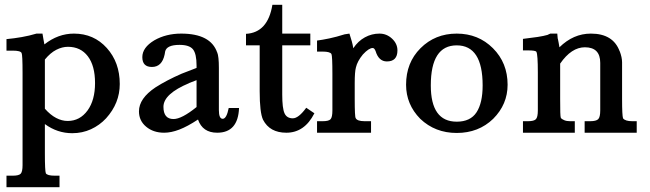

<svg xmlns="http://www.w3.org/2000/svg" viewBox="-20 -553 2707 800"><path d="M157 -413Q159 -400 161 -389.5Q163 -379 165 -368Q222 -413 288 -413Q371 -413 425 -353Q479 -293 479 -203Q479 -123 422 -60Q395 -31 359 -14.5Q323 2 281 2Q219 2 167 -36V86Q167 123 168 143.5Q169 164 171 169Q177 179 208 179H228V227H7V179H33Q59 179 66.5 170.5Q74 162 74 135V-249Q74 -325 70 -332Q66 -342 33 -342H7V-390Q39 -393 70.5 -398.5Q102 -404 132 -413ZM167 -100Q190 -74 214 -61.5Q238 -49 262 -49Q313 -49 345 -93Q376 -136 376 -207Q376 -279 346 -318.5Q316 -358 263 -358Q239 -358 214.5 -345.5Q190 -333 167 -305Z M976 -103Q972 0 885 0Q824 0 805 -55Q761 -26 727 -13Q693 0 664 0Q619 0 589 -25Q559 -50 559 -89Q559 -143 628 -189Q675 -219 737 -246L799 -270V-280Q799 -329 784 -347.5Q769 -366 728 -366Q674 -366 668 -338Q668 -335 667 -331.5Q666 -328 666 -326Q655 -274 613 -274Q573 -274 573 -315Q573 -355 623 -385Q672 -413 735 -413Q858 -413 885 -334V-335Q892 -318 892 -270V-94Q892 -58 908 -58Q924 -58 933 -103ZM768 -207H769Q661 -162 661 -108Q661 -57 703 -57Q737 -57 799 -107V-219Z M1156 -364V-159Q1156 -102 1165.5 -81Q1175 -60 1200 -60Q1224 -60 1256 -104L1290 -81Q1249 0 1173 0Q1104 0 1076 -54Q1062 -84 1062 -173V-364H1005V-412Q1096 -417 1115 -533H1156V-413H1273V-364Z M1436 -413Q1442 -394 1446 -380Q1450 -366 1452 -352Q1472 -382 1500.5 -397.5Q1529 -413 1561 -413Q1591 -413 1613.5 -392Q1636 -371 1636 -343Q1636 -297 1592 -297Q1558 -297 1545 -340Q1540 -353 1533 -353Q1517 -353 1492 -326Q1469 -298 1463 -272Q1458 -254 1458 -207V-141Q1458 -66 1462 -61Q1468 -48 1499 -48H1526V0H1301V-48H1325Q1350 -48 1357.5 -56.5Q1365 -65 1365 -93V-245Q1365 -320 1361 -328Q1355 -338 1325 -338H1301V-384Q1324 -387 1352.5 -393Q1381 -399 1416 -410Z M1672 -200Q1672 -292 1732 -352Q1793 -413 1883 -413Q1973 -413 2034 -352Q2095 -291 2095 -200Q2095 -118 2035 -58Q1974 1 1883 1Q1793 1 1731 -58Q1672 -118 1672 -200ZM1775 -197Q1775 -46 1883 -46Q1940 -46 1965.5 -85Q1991 -124 1991 -197Q1991 -364 1883 -364Q1775 -364 1775 -197Z M2302 -413 2304 -390V-393Q2306 -385 2307.5 -376Q2309 -367 2311 -356Q2369 -413 2442 -413Q2535 -413 2562 -339V-340Q2572 -314 2572 -293V-140Q2572 -72 2576 -60Q2585 -48 2614 -48H2633V0H2416V-48H2439Q2464 -48 2472.5 -56.5Q2481 -65 2481 -93V-291Q2481 -356 2417 -356Q2361 -356 2314 -288V-140Q2314 -105 2314.5 -85.5Q2315 -66 2317 -61Q2322 -56 2331.5 -52Q2341 -48 2355 -48H2375V0H2159V-48H2180Q2205 -48 2213 -56.5Q2221 -65 2221 -93V-251Q2221 -326 2215 -337Q2212 -343 2180 -343H2159V-391Q2194 -395 2220 -399Q2246 -403 2263 -408H2262L2273 -413Z"/></svg>

Font: New Athena Unicode
Style: Bold
Weight: 700
Designer: J. Rusten 1997; rev. by R. Hancock 2001, 2002, rev. by D. Mastronarde 2002-2021
Foundry: Society for Classical Studies (formerly American Philological Association)
Version: Version 5.008